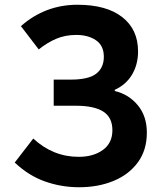

<svg xmlns="http://www.w3.org/2000/svg" viewBox="-20 -774 677 808"><path d="M313 14Q238 14 169 -10.5Q100 -35 42 -90L120 -191Q203 -114 311 -114Q373 -114 413 -143Q453 -172 453 -226Q453 -280 414.5 -304.5Q376 -329 300 -329H206V-439H278Q353 -439 385 -464Q417 -489 417 -535Q417 -582 384 -604.5Q351 -627 301 -627Q255 -627 217 -611Q179 -595 143 -566L68 -664Q170 -754 306 -754Q428 -754 494.5 -702Q561 -650 561 -558Q561 -503 536 -460.5Q511 -418 463 -396V-391Q522 -377 560 -331Q598 -285 598 -216Q598 -142 560 -90.5Q522 -39 457.5 -12.5Q393 14 313 14Z"/></svg>

Font: Source Han Sans CN Bold
Style: Bold
Weight: 700
Designer: Ryoko NISHIZUKA 西塚涼子 (kana & ideographs); Paul D. Hunt (Latin, Greek & Cyrillic); Wenlong ZHANG 张文龙 (bopomofo); Sandoll 
Foundry: Adobe Systems Incorporated
Version: Version 1.00;May 30, 2023;FontCreator 11.5.0.2422 32-bit